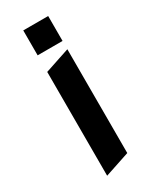

<svg xmlns="http://www.w3.org/2000/svg" viewBox="-184 -720 647 801"><g transform="rotate(-30 140.0 -320.0)"><path d="M80 -550H200V-670H80ZM80 -470V30L200 -10V-510Z"/></g></svg>

Font: Abibas
Style: Medium
Weight: 500
Version: Version 0.3